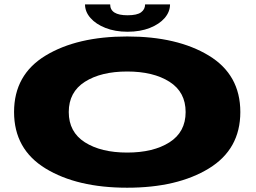

<svg xmlns="http://www.w3.org/2000/svg" viewBox="-20 -847 1164 874"><path d="M559 7.5Q331 7.5 187.5 -80Q44 -167.5 44 -337.2Q44 -507 187.5 -594Q331 -681 559 -681Q787 -681 930.5 -594Q1074 -507 1074 -337Q1074 -167.5 930.5 -80Q787 7.5 559 7.5ZM559 -152.5Q678 -152.5 751.5 -199.2Q825 -246 825 -337Q825 -428 751.5 -474.8Q678 -521.5 559 -521.5Q440 -521.5 366.5 -474.8Q293 -428 293 -337Q293 -246 366.5 -199.2Q440 -152.5 559 -152.5ZM560.5 -702.5Q504 -702.5 460.2 -719.8Q416.5 -737 391.8 -765.2Q367 -793.5 367 -827H481.5Q481.5 -777.5 560.5 -777.5Q604 -777.5 622.2 -791Q640.5 -804.5 640.5 -827H754Q754 -793.5 729.8 -765.2Q705.5 -737 662 -719.8Q618.5 -702.5 560.5 -702.5Z"/></svg>

Font: Anybody UltraExpanded ExtraBold
Style: Regular
Weight: 800
Width: 9
Designer: Tyler Finck
Foundry: Etcetera Type Company
Version: Version 1.010; ttfautohint (v1.8.3) -l 8 -r 50 -G 200 -x 14 